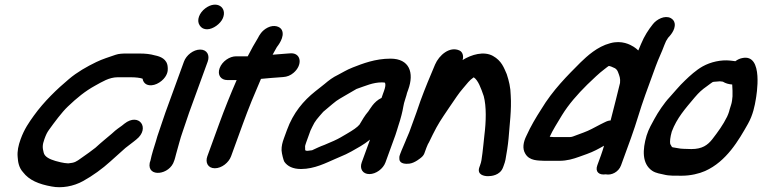

<svg xmlns="http://www.w3.org/2000/svg" viewBox="-20 -718 3275 825"><path d="M700.6 -429.3C698.7 -464.9 668.3 -475.5 645.4 -480.1C626 -485.7 605.2 -488 579.7 -488H522.7C507.7 -488 490.4 -487.4 476.7 -482.6C449.7 -473.2 419.7 -464.1 393.7 -451.4C353.2 -431.8 311.7 -408.4 275.8 -377.9C226.4 -336.6 169 -281.8 125.6 -221.3C104.7 -192.1 84.7 -164.1 68.6 -119.9C58.6 -92.3 53.6 -68 55.9 -43.3C57.2 -21.7 61.2 2.8 79.3 22.3C104.9 55.8 146.1 73.5 202.4 83.4C244.7 91.7 296 82.9 337.1 59.9C377.7 37.6 420.9 6.2 453.6 -23.7C473.8 -42.7 493.8 -58.8 518.9 -82.2C528.6 -90 540.3 -98.2 555.9 -110.7L565.7 -118.6C627.2 -167.3 577.1 -236.1 514.3 -186.4L504.1 -178.2C495.7 -171.4 481 -163.4 460.3 -143.5C440.1 -126.2 417.4 -108.3 390.2 -83.3C377 -72.8 349.1 -52.3 330 -39.4C306.5 -22.5 301.6 -18.8 273.2 -16C253.6 -16.5 225.7 -24.2 218.6 -26.3C193.5 -33.8 171.6 -43.9 167.6 -62.6C162.6 -82.2 161.2 -94 171 -120.8C178 -140 182.3 -148.6 190 -159.4C213.6 -192.3 245.6 -235.6 271.4 -260.1C309.9 -296.9 346.1 -326.7 389 -350.1C418.8 -366.3 448.8 -386 485.5 -386H542.6C561.8 -386 582.4 -383.8 592.6 -379.9C594.3 -369 600.2 -359.7 609.8 -355.2C637 -342.6 673.5 -363.7 689.6 -387.1C703.9 -407.8 700.7 -423.7 700.6 -429.3Z M690.8 -234.6C681 -207.7 670.9 -174.4 662.8 -152.1C658.2 -139.4 654.2 -126.8 650.1 -111.6C642.1 -86 632.2 -56.5 626.2 -26.9L624.5 -22.3C624.1 -21.2 623.6 -19.3 623.3 -17.9C611.4 45.6 710.1 34.9 728.5 -27.6L730.3 -32.6C732.9 -39.7 732.8 -42.8 736.4 -55.2C745.8 -87.1 754.2 -123.1 764.8 -152.1C774.5 -178.7 783.9 -210.1 792.8 -234.6L872.5 -453.5C882.3 -480.5 869.8 -505 840.2 -505C810.6 -505 780.3 -480.5 770.5 -453.5ZM937.7 -639.9C957.2 -686.5 911.1 -718.7 862.4 -682.4C835.8 -662.5 824.1 -630.5 837.4 -610C840.4 -605.2 848.6 -592.3 870 -592.2C895.2 -592.2 927.5 -615.6 937.7 -639.9Z M956.6 -374H996.9C970.7 -313.9 945 -250 921.5 -185.5L870.9 -46.5C861.1 -19.5 873.6 5 903.2 5C932.8 5 963.1 -19.5 972.9 -46.5L1023.5 -185.5C1035.5 -218.5 1048.3 -251.8 1061.4 -284.3C1075.6 -316.4 1088.1 -349.2 1101.4 -379.1C1128.5 -381.8 1157.5 -384.1 1185.8 -386.1L1196.5 -386.9C1214 -388.1 1228.1 -393.9 1241 -404.8C1280.6 -438.1 1274.7 -489 1231.5 -489C1230 -489 1230.1 -489 1229.2 -488.9L1214.3 -487.9C1192.7 -486.3 1173.6 -484.9 1151.4 -482.9C1153.3 -486.4 1155.8 -491.1 1157.8 -494.6L1169.5 -515.5C1172.3 -519.4 1205.8 -559.4 1191 -589.1C1183.2 -604.5 1157.3 -613 1130.6 -599.7C1104 -586.5 1093.2 -564.3 1088.7 -555.4C1074.1 -531.5 1059.3 -505.5 1044.4 -476H993.8C966.8 -476 934.5 -454.6 923.7 -425C912.9 -395.4 929.6 -374 956.6 -374Z M1295.8 -106.5 1314.1 -157C1315.7 -160.1 1319.2 -167.4 1322 -173.4C1333.6 -198.8 1344.7 -209.8 1369 -237.7C1376.4 -244.2 1401.3 -265.1 1408.4 -270.9L1425.1 -284.2C1440.1 -295 1474.4 -313.4 1500.8 -329.3C1505.4 -332.1 1509.5 -334.5 1511.8 -335.7C1553 -349.9 1582.7 -364 1621 -364C1624.5 -364 1628.3 -363.8 1632.8 -363.3C1632.8 -363.3 1641.5 -358.5 1629.8 -326.5L1625.7 -315.2C1623.6 -310.4 1621.1 -303.1 1619.5 -297.3C1585.4 -281.9 1567.5 -245 1563.4 -240.3C1546.4 -220.5 1536.5 -202.2 1524.8 -182.7C1515.3 -171.2 1497.6 -159.1 1470.1 -143.1L1443.9 -127.8C1427.3 -118.1 1405.5 -108.5 1374.2 -95.5C1355.4 -88.9 1336.2 -79.4 1321 -72.4C1315.7 -71.5 1303.2 -70 1302 -70C1297.5 -70 1295.6 -70.2 1293 -71.2C1292.6 -71.7 1292 -72.6 1291.3 -73.8C1291.2 -78.8 1290.7 -86.2 1290.9 -90.4C1292.7 -95.8 1291.8 -95.7 1295.8 -106.5ZM1658.1 -466C1591.8 -466 1538.2 -444.7 1495.8 -428.2C1467.3 -417.1 1450.4 -405.2 1433.3 -396.9C1409.4 -385.4 1393.3 -373 1374.7 -357.2L1359 -344.7C1353.2 -340.2 1345.2 -333.9 1334.8 -325.6C1283.6 -284.9 1239.9 -233.3 1213 -159.3L1200.2 -124.3C1193.3 -105.3 1189.4 -90.6 1189.8 -71.9C1190.7 -56.9 1198.6 -27.5 1201.8 -22.9C1215.3 -3.5 1238.5 8.2 1273.5 8.2C1331.7 8.2 1382.4 -18.8 1420.4 -35.1L1441.4 -44.2C1457.7 -50.7 1474.4 -58.6 1490 -67.3C1514.4 -81 1542.7 -96 1570 -118.1L1534.3 -20.1C1524.3 7.3 1538.6 30 1567.1 30C1595.5 30 1626.3 7.3 1636.3 -20.1L1679 -137.5C1681.9 -145.4 1684.3 -152.6 1686.3 -160.2C1688.1 -165.3 1689.2 -168.8 1691.6 -177.5C1693.5 -183.1 1696.6 -192.6 1698.8 -200.3L1705.2 -223.5C1712.6 -250.5 1713.1 -269.5 1720.9 -290.9C1726.5 -306.2 1727.9 -315.7 1728.9 -318.4L1734 -332.6C1760.6 -405.5 1739.5 -466 1658.1 -466Z M1724.7 -117.3 1723.9 -115C1719.1 -101.9 1707.1 -77.2 1699.4 -56C1696.6 -48.3 1695.5 -46.9 1696.1 -34.6C1697 -12.9 1725.4 -13.2 1738.9 -14.8C1763 -17.6 1788.3 -40 1789.7 -41C1794.8 -44.9 1800.9 -51.9 1803.3 -58.7L1812.4 -83.6C1814.3 -88 1815.6 -90.8 1818.6 -98.3C1825.8 -109.7 1829.2 -120 1839.4 -139.6C1863 -186.8 1873.7 -201.9 1908.7 -253.8C1938.6 -297.3 1949.6 -315.3 1969.3 -338.1C1989.1 -361 1995.5 -371.6 2013.9 -384.6C2013.9 -384.6 2014.6 -385 2015.9 -385.6C2034.6 -372.8 2046.3 -340.6 2058.6 -304.8C2070.4 -260.2 2068.9 -196.2 2061.2 -135.3C2057.4 -105.3 2056.7 -85.5 2052.9 -59.3C2048.4 -29.8 2049.9 -27.3 2042.2 -6L2040 0C2027.9 33.3 2060.6 39 2076.8 39C2089.5 39 2128.7 36.5 2141.6 1L2144.2 -6C2147.7 -15.6 2150.5 -23.8 2151.9 -31.4C2157 -59 2162.6 -93.6 2165.2 -122.5C2169.6 -182.6 2178.6 -246.8 2174.5 -308.1C2174 -342.4 2166.6 -371.3 2157.8 -398.2C2157.7 -398.6 2157.5 -399.2 2157.3 -399.7C2145.3 -426.8 2135.7 -456.7 2098 -477.7C2059.2 -499.2 2006 -483.9 1967.5 -459.9C1972.9 -474.2 1969.1 -494.6 1953.9 -501.3C1912.1 -519.9 1867 -481.5 1849.4 -440.6C1829.5 -393.8 1805.9 -337.6 1786.5 -284.3C1780.2 -265.1 1775.1 -250.2 1769.5 -235L1738.6 -150C1734.1 -137.7 1728.5 -127.7 1724.7 -117.3Z M2574.3 -190.7 2560.6 -183.9C2530 -167.9 2512.7 -157.8 2488 -148.7L2455.7 -136.7C2436.1 -129.4 2438.3 -129 2419.3 -129H2360.2C2352.8 -129.4 2346.2 -129.8 2342 -130.2C2355 -159 2374.4 -189.2 2395.1 -223.6C2423.5 -269.8 2461.6 -313.1 2503.2 -354.3C2530.3 -380.1 2554.2 -403.6 2576.2 -419.9C2599.4 -437.2 2592.2 -435.8 2606.2 -432L2621.7 -425.1C2627 -422.2 2632.4 -416.7 2635.3 -408.9C2642.2 -390.6 2646.2 -381.6 2644.2 -361.6C2640.6 -344.1 2612 -233.2 2603.7 -200.4C2595.6 -199.6 2591.3 -199.4 2574.3 -190.7ZM2648.5 -7.5 2691.1 -124.5C2715.5 -191.4 2729.6 -246.8 2752.8 -310.5L2797.6 -433.5C2809.9 -467.4 2822.8 -491.7 2834.7 -524.5C2840.1 -539.3 2843.4 -544.7 2850.7 -555.6C2854.8 -560.2 2883.4 -587.8 2879.1 -617C2877.6 -627.2 2871.3 -635.4 2862 -640.3C2836.5 -653.6 2801.8 -635.2 2785.3 -614.1C2766.1 -589.9 2749.1 -564.3 2734.2 -528.4C2730.1 -518.5 2727 -511.2 2722.7 -501.1C2717.7 -506.2 2710.1 -512.5 2702.9 -516.9C2688.8 -525.6 2652.5 -546.5 2601.8 -532.3C2546.1 -517.8 2502.5 -476.7 2474.5 -449.8C2418.2 -393.3 2355.5 -331.6 2305.2 -247.8C2282.8 -212.9 2261 -176.7 2242.1 -134.9C2228.3 -107.3 2223.7 -79.5 2237.1 -57.6C2255.1 -26.2 2292.2 -28.4 2320.4 -27C2321.3 -27 2321.3 -27 2321.8 -27H2382.1C2417.7 -27 2443.1 -35.3 2468 -44.1L2502 -56.3C2530.2 -66.4 2552.8 -78.9 2575.5 -91.9C2571.9 -79.2 2567 -63.7 2562.2 -50.5L2546.5 -7.5C2536.4 20.4 2554.1 35.3 2582.8 31.1C2607.9 36.2 2638.2 20.9 2648.5 -7.5Z M3132.7 -455.9 3117.7 -457.7C3078 -461.9 3033.7 -451.9 2999.4 -432.8C2970.9 -416.8 2944.3 -392.4 2923.2 -372C2899.3 -349.8 2873.6 -317.8 2857.6 -300.6C2833.9 -275.6 2807.4 -235.7 2791.9 -207C2782.6 -189.7 2766.8 -163.7 2758.2 -135C2740.4 -74.9 2738.2 -15 2781.7 15.3C2798.9 27.2 2821 28.9 2831.8 31.9C2855.4 38.4 2886.2 37 2910.6 37C2947.4 37 2984.6 28 3009.7 16.8C3101.6 -24.2 3154.3 -115.7 3194 -186.1C3215.6 -224.4 3223.2 -264.1 3227.9 -293.1C3229.2 -301.9 3264 -490 3168.4 -468.3C3158.2 -466 3151.1 -463 3139.6 -455C3139.2 -455.1 3138.8 -455.3 3132.7 -455.9ZM2917.9 -78.5C2907.7 -78.5 2901.4 -79.9 2895 -80.9L2871.2 -84.9C2867.2 -85.9 2867 -85.5 2859.9 -99.4C2857.9 -109.3 2859.5 -127.5 2866.5 -152.4C2888.6 -211.3 2924.6 -251.2 2965.2 -299.6C2984.1 -321.4 2994.3 -331.2 3019.3 -348.8C3047 -368.4 3036.5 -365.7 3061.4 -367.6C3077.8 -368.9 3067.8 -369.2 3085.9 -367.1C3098.1 -359.6 3110.4 -356.2 3126.2 -354.9C3127.4 -338.9 3128.1 -316.3 3127.5 -304.2C3127 -293.9 3124.6 -276.4 3121.2 -267C3116.7 -255.2 3112.8 -238.4 3112.6 -238C3110 -231 3107.9 -223.5 3104.1 -216.3C3086.7 -181.2 3065.7 -152.2 3040.4 -119.5C3020.8 -94.7 2997.4 -77.5 2951 -77.5C2939.2 -77.5 2929.8 -78.5 2917.9 -78.5Z"/></svg>

Font: Take Off
Style: Hosehead
Weight: 400
Foundry: Cannot Into Space Fonts
Version: Version 0.89